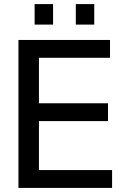

<svg xmlns="http://www.w3.org/2000/svg" viewBox="-20 -917 627 937"><path d="M517 -635V-722H70V0H527V-87H170V-326H507V-413H170V-635ZM149 -797H239V-897H149ZM350 -797H440V-897H350Z"/></svg>

Font: Perun
Style: Regular
Weight: 400
Foundry: Copyright (c) Stefan Peev, Context Ltd, 2016
Version: Version 1.089